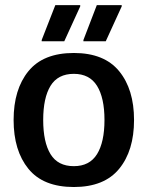

<svg xmlns="http://www.w3.org/2000/svg" viewBox="-20 -720 578 752"><path d="M269.2 12.5Q149.2 12.5 91.3 -58.8Q33.3 -130 33.3 -250Q33.3 -370 91.3 -441.2Q149.2 -512.5 269.2 -512.5Q388.3 -512.5 446.7 -441.2Q505 -370 505 -250Q505 -130 446.7 -58.8Q388.3 12.5 269.2 12.5ZM269.2 -69.2Q330.8 -69.2 360 -116.2Q389.2 -163.3 389.2 -250Q389.2 -336.7 360 -383.8Q330.8 -430.8 269.2 -430.8Q206.7 -430.8 177.9 -383.8Q149.2 -336.7 149.2 -250Q149.2 -163.3 177.9 -116.2Q206.7 -69.2 269.2 -69.2ZM143.3 -558.3V-563.3L196.7 -700H294.2V-695L231.7 -558.3ZM306.7 -558.3V-563.3L359.2 -700H456.7V-695L394.2 -558.3Z"/></svg>

Font: Familjen Grotesk GF Medium
Style: Regular
Weight: 500
Designer: Anders Wikstroem, Jonas Baeckman, Matilda Gysing, Kristian Moeller
Foundry: Familjen STHLM AB
Version: Version 2.000; Beta; Release 4; Build 6